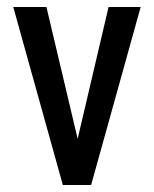

<svg xmlns="http://www.w3.org/2000/svg" viewBox="-20 -530 441 550"><path d="M160 0 18 -510H113L216 -75H189L291 -510H383L241 0Z"/></svg>

Font: Instrument Sans Condensed Medium
Style: Regular
Weight: 500
Width: 3
Designer: Rodrigo Fuenzalida
Foundry: fragTYPE
Version: Version 1.000;gftools[0.9.28]